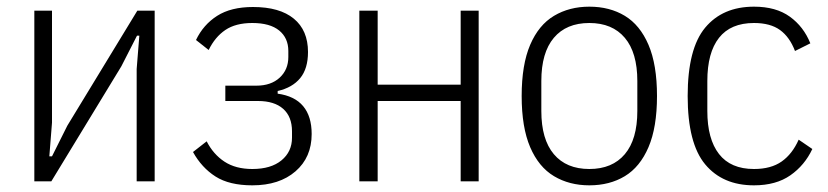

<svg xmlns="http://www.w3.org/2000/svg" viewBox="-20 -544 2485 576"><path d="M83 0V-512H136V-176L128 -75H136L182 -167L392 -512H444V0H390V-337L398 -437H391L344 -345L134 0Z M737 12Q668 12 626.5 -14.5Q585 -41 559 -88L600 -120Q620 -81 653.5 -59Q687 -37 737 -37Q793 -37 824.5 -63Q856 -89 856 -131V-150Q856 -194 829.5 -217.5Q803 -241 754 -241H656V-287H749Q793 -287 819 -311Q845 -335 845 -373V-391Q845 -430 817.5 -452.5Q790 -475 737 -475Q687 -475 656 -454Q625 -433 606 -394L568 -424Q590 -470 631.5 -496.5Q673 -523 739 -523Q819 -523 861.5 -488Q904 -453 904 -388Q904 -338 880.5 -309.5Q857 -281 813 -271V-263Q864 -256 889.5 -225.5Q915 -195 915 -142Q915 -72 866.5 -30Q818 12 737 12Z M1058 0V-512H1113V-290H1362V-512H1416V0H1362V-241H1113V0Z M1748 12Q1688 12 1642 -15.5Q1596 -43 1570.5 -102.5Q1545 -162 1545 -256Q1545 -350 1570.5 -409.5Q1596 -469 1642 -496.5Q1688 -524 1748 -524Q1809 -524 1854.5 -496.5Q1900 -469 1925.5 -409.5Q1951 -350 1951 -256Q1951 -162 1925.5 -102.5Q1900 -43 1854.5 -15.5Q1809 12 1748 12ZM1748 -37Q1817 -37 1854.5 -81.5Q1892 -126 1892 -211V-301Q1892 -386 1854.5 -430.5Q1817 -475 1748 -475Q1679 -475 1641.5 -430.5Q1604 -386 1604 -301V-211Q1604 -126 1641.5 -81.5Q1679 -37 1748 -37Z M2242 12Q2148 12 2095.5 -51Q2043 -114 2043 -256Q2043 -398 2095.5 -461Q2148 -524 2242 -524Q2308 -524 2349.5 -494Q2391 -464 2411 -414L2365 -391Q2349 -433 2320 -454Q2291 -475 2242 -475Q2172 -475 2137 -430.5Q2102 -386 2102 -301V-211Q2102 -127 2137 -82Q2172 -37 2242 -37Q2293 -37 2325 -59.5Q2357 -82 2376 -125L2417 -97Q2394 -48 2351 -18Q2308 12 2242 12Z"/></svg>

Font: IBM Plex Sans Condensed Light
Style: Regular
Weight: 300
Width: 3
Designer: Mike Abbink, Paul van der Laan, Pieter van Rosmalen
Foundry: Bold Monday
Version: Version 3.201